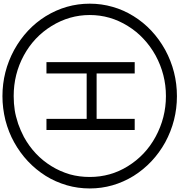

<svg xmlns="http://www.w3.org/2000/svg" viewBox="32 -1150 1480 1585"><g transform="rotate(90 772.5 -357.0)"><path d="M960.9 -332H585.9V0H492.2V-728.5H585.9V-414.1H960.9V-728.5H1052.7V0H960.9ZM103.5 -357.4Q103.5 -189.5 194.3 -42Q284.2 103.5 436.5 186.5Q590.8 270.5 772.5 270.5Q834 270.5 890.6 261.7Q935.5 254.9 1002 233.4Q1054.7 214.8 1109.4 186.5Q1263.7 101.6 1351.6 -42Q1394.5 -111.3 1418.9 -193.4Q1440.4 -270.5 1440.4 -357.4Q1440.4 -529.3 1351.6 -671.9Q1261.7 -817.4 1109.4 -900.4Q951.2 -986.3 772.5 -986.3Q594.7 -986.3 436.5 -900.4Q359.4 -857.4 299.8 -800.8Q239.3 -745.1 194.3 -671.9Q103.5 -526.4 103.5 -357.4ZM9.8 -357.4Q9.8 -455.1 36.1 -545.9Q61.5 -636.7 113.3 -719.7Q213.9 -881.8 391.6 -980.5Q570.3 -1077.1 773.4 -1077.1Q975.6 -1077.1 1154.3 -980.5Q1328.1 -883.8 1431.6 -719.7Q1535.2 -550.8 1535.2 -357.4Q1535.2 -258.8 1508.8 -168Q1480.5 -72.3 1431.6 5.9Q1328.1 169.9 1154.3 266.6Q1072.3 312.5 971.7 338.9Q872.1 363.3 773.4 363.3Q570.3 363.3 391.6 266.6Q213.9 168 113.3 5.9Q9.8 -163.1 9.8 -357.4Z"/></g></svg>

Font: Circled
Style: Regular
Weight: 400
Version: Version 002.000